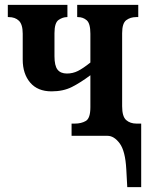

<svg xmlns="http://www.w3.org/2000/svg" viewBox="-20 -556 600 786"><path d="M497 137Q493 62 470 31Q447 0 420 0H273V-50H286Q313 -50 331.5 -61Q350 -72 350 -117V-248Q310 -218 274.5 -200Q239 -182 191 -182Q134 -182 103.5 -218Q73 -254 73 -312V-418Q73 -456 57.5 -471Q42 -486 16 -486H12V-536H256V-486H254Q237 -486 220 -474.5Q203 -463 203 -420V-326Q203 -287 215.5 -271Q228 -255 254 -255Q278 -255 299 -265.5Q320 -276 350 -300V-418Q350 -460 335 -473Q320 -486 299 -486H296V-536H546V-486H537Q514 -486 497 -473.5Q480 -461 480 -420V-121Q480 -79 496.5 -64.5Q513 -50 539 -50H558V210H501Z"/></svg>

Font: Noto Serif ExtraCondensed
Style: Bold
Weight: 700
Width: 2
Designer: Monotype Design Team
Foundry: Monotype Imaging Inc.
Version: Version 2.014; ttfautohint (v1.8.4.7-5d5b)